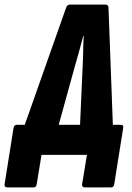

<svg xmlns="http://www.w3.org/2000/svg" viewBox="-60 -675 577 837"><path d="M465 -131Q480 -131 477 -117L438 128Q436 142 424 142H311Q296 142 298 128L319 0H121L100 128Q98 142 86 142H-27Q-42 142 -40 128L-1 -117Q2 -131 13 -131H48L228 -641Q233 -655 244 -655H399Q413 -655 413 -641L432 -131ZM265 -381 196 -131H289L300 -381Q302 -415 302.5 -449Q303 -483 305 -518H303Q294 -483 284 -448Q274 -413 265 -381Z"/></svg>

Font: Sofia Sans Extra Condensed Black
Style: Italic
Weight: 900
Italic angle: -9°
Version: Version 4.100